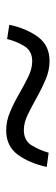

<svg xmlns="http://www.w3.org/2000/svg" viewBox="200 -628 180 620"><g transform="rotate(-90 290.0 -318.0)"><path d="M403 -248Q373 -248 343.5 -260.5Q314 -273 285.5 -289Q257 -305 230.5 -318Q204 -331 180 -331Q146 -331 130.5 -305.5Q115 -280 107 -251L61 -257Q73 -313 100.5 -350.5Q128 -388 179 -388Q209 -388 238.5 -375.5Q268 -363 296.5 -346.5Q325 -330 351.5 -317Q378 -304 402 -304Q436 -304 451.5 -330Q467 -356 474 -385L520 -378Q508 -322 480.5 -285Q453 -248 403 -248Z"/></g></svg>

Font: Murecho Thin
Style: Regular
Weight: 400
Version: Version 1.010